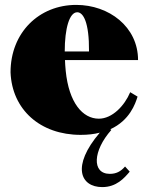

<svg xmlns="http://www.w3.org/2000/svg" viewBox="-20 -535 605 783"><path d="M309 15C339 15 364 12 387 6C270 143 308 228 397 228C455 228 487 191 509 165L490 144C472 165 453 174 428 174C353 174 359 79 434 -5L430 -8C509 -44 532 -112 541 -141L511 -159C488 -104 438 -51 383 -51C317 -51 261 -116 248 -246C247 -261 245 -276 245 -290H543C543 -426 424 -515 291 -515C139 -515 23 -402 23 -240C29 -88 144 15 309 15ZM244 -325C244 -419 263 -485 295 -485C319 -485 344 -446 343 -325Z"/></svg>

Font: Sprat Condensed Black
Style: Regular
Weight: 900
Designer: Ethan Nakache
Foundry: Collletttivo
Version: Version 2.000;Glyphs 3.2 (3217)